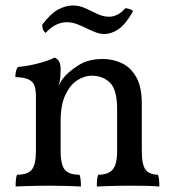

<svg xmlns="http://www.w3.org/2000/svg" viewBox="-20 -677 637 700"><path d="M111 -214V-325Q111 -349 106 -364Q101 -379 85 -387Q69 -395 36 -396Q36 -407 38 -416Q40 -425 45 -433Q76 -435 116 -445Q156 -455 179 -467Q188 -464 194.5 -454.5Q201 -445 201 -423ZM497 -127Q497 -75 511.5 -57.5Q526 -40 556 -40Q559 -31 560 -21Q561 -11 561 3Q539 1 511 0.5Q483 0 452 0Q432 0 410 0.5Q388 1 368.5 1.5Q349 2 333 3Q333 -11 334 -21.5Q335 -32 338 -40Q374 -40 390.5 -58.5Q407 -77 407 -127V-279Q407 -350 381 -375.5Q355 -401 314 -401Q288 -401 262 -384.5Q236 -368 218.5 -331.5Q201 -295 201 -234V-127Q201 -77 216 -58.5Q231 -40 270 -40Q273 -31 274 -21Q275 -11 275 3Q261 2 241 1.5Q221 1 199 0.5Q177 0 156 0Q136 0 114 0.5Q92 1 72 1.5Q52 2 37 3Q37 -11 38 -21.5Q39 -32 42 -40Q81 -40 96 -58.5Q111 -77 111 -127V-325L201 -423Q201 -411 200 -396Q199 -381 194 -364Q197 -369 200 -375.5Q203 -382 209 -390Q226 -413 263.5 -437.5Q301 -462 354 -462Q392 -462 424.5 -446.5Q457 -431 477 -395.5Q497 -360 497 -299ZM361 -553Q345 -553 328 -559.5Q311 -566 294 -574.5Q277 -583 259.5 -589.5Q242 -596 223 -596Q205 -596 186 -587.5Q167 -579 146 -557Q134 -566 134 -587Q165 -628 192.5 -642.5Q220 -657 245 -657Q269 -657 291 -647Q313 -637 334.5 -626.5Q356 -616 378 -616Q392 -616 407 -623Q422 -630 437 -647Q442 -647 451 -644.5Q460 -642 465 -636Q438 -588 412 -570.5Q386 -553 361 -553Z"/></svg>

Font: Vollkorn
Style: Regular
Weight: 400
Designer: Friedrich Althausen
Foundry: Friedrich Althausen
Version: Version 5.001